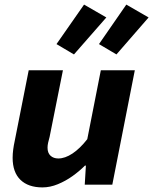

<svg xmlns="http://www.w3.org/2000/svg" viewBox="-20 -804 667 836"><path d="M165 12Q103 12 69 -21Q35 -54 35 -117Q35 -134 37.5 -153Q40 -172 44 -190L105 -498H254L196 -208Q192 -194 189.5 -182.5Q187 -171 187 -161Q187 -138 200 -126Q213 -114 234 -114Q263 -114 295.5 -135.5Q328 -157 360 -198L419 -498H567L469 0H349L354 -83H350Q326 -59 296 -37.5Q266 -16 232 -2Q198 12 165 12ZM302 -567 226 -612 346 -784 443 -728ZM487 -567 411 -612 530 -784 627 -728Z"/></svg>

Font: Source Code Pro ExtraLight ExtraBold
Style: Italic
Weight: 800
Italic angle: -11°
Monospace: yes
Version: Version 1.016;hotconv 1.0.116;makeotfexe 2.5.65601